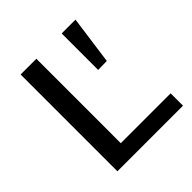

<svg xmlns="http://www.w3.org/2000/svg" viewBox="-178 -790 923 923"><g transform="rotate(-45 283.5 -329.0)"><path d="M546 -84V0H100V-658H207V-84ZM379 -410V-658H473L439 -411Z"/></g></svg>

Font: Ysabeau Semibold
Style: Regular
Weight: 600
Designer: Christian Thalmann (Catharsis Fonts)
Version: Version 0.003